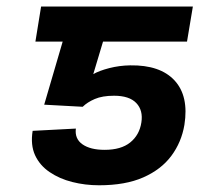

<svg xmlns="http://www.w3.org/2000/svg" viewBox="-20 -548 651 577"><path d="M228.5 -227.1 112.8 -233.4 199.2 -528.3H559.6L542 -422.9H289.6L260.3 -325.2Q277.8 -335.4 308.3 -343.3Q338.9 -351.1 371.1 -351.6Q461.4 -353 504.6 -306.2Q547.9 -259.3 534.2 -172.9Q525.4 -120.6 494.9 -79.6Q464.4 -38.6 410.6 -14.9Q356.9 8.8 277.8 8.8Q235.8 8.8 197.3 -1Q158.7 -10.7 129.2 -30.8Q99.6 -50.8 85.4 -81.5Q71.3 -112.3 78.1 -154.8L208 -161.6Q204.1 -130.9 227.8 -114.3Q251.5 -97.7 294.4 -97.7Q343.8 -97.7 371.3 -119.9Q398.9 -142.1 404.8 -179.7Q410.6 -216.3 389.6 -238.3Q368.7 -260.3 322.8 -260.3Q287.6 -260.3 264.9 -250.5Q242.2 -240.7 228.5 -227.1ZM256.3 -528.3 238.8 -422.9H86.4L103.5 -528.3Z"/></svg>

Font: Inter SemiBold
Style: Italic
Weight: 600
Italic angle: -9.3988°
Designer: Rasmus Andersson
Foundry: rsms
Version: Version 4.001;git-66647c0bb